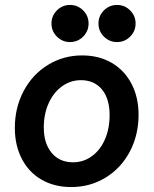

<svg xmlns="http://www.w3.org/2000/svg" viewBox="-20 -740 621 776"><path d="M40 -223Q40 -305 75.5 -372Q111 -439 173.5 -477.5Q236 -516 312 -516Q380 -516 431.5 -486Q483 -456 511.5 -401.5Q540 -347 540 -276Q540 -194 504.5 -127Q469 -60 406.5 -22Q344 16 268 16Q200 16 148.5 -13.5Q97 -43 68.5 -97.5Q40 -152 40 -223ZM275 -84Q317 -84 351 -108.5Q385 -133 404 -176.5Q423 -220 423 -275Q423 -341 392 -378.5Q361 -416 307 -416Q265 -416 230.5 -391Q196 -366 176.5 -322.5Q157 -279 157 -225Q157 -160 189 -122Q221 -84 275 -84ZM378 -645Q378 -676 400 -698Q422 -720 453 -720Q484 -720 506 -698Q528 -676 528 -645Q528 -614 506 -592Q484 -570 453 -570Q422 -570 400 -592Q378 -614 378 -645ZM263 -720Q294 -720 316 -698Q338 -676 338 -645Q338 -614 316 -592Q294 -570 263 -570Q232 -570 210 -592Q188 -614 188 -645Q188 -676 210 -698Q232 -720 263 -720Z"/></svg>

Font: MedMera Sans Semibold
Style: Italic
Weight: 600
Italic angle: -11°
Designer: Kasper Nordkvist
Foundry: UNCUT.wtf
Version: Version 1.300